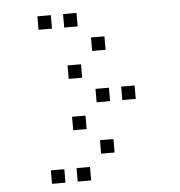

<svg xmlns="http://www.w3.org/2000/svg" viewBox="-49 -723 698 745"><g transform="rotate(-5 300.0 -350.0)"><path d="M124.8 -676.2Q123.8 -676.2 123.8 -676.2Q123.8 -676.2 123.8 -675.2V-624.8Q123.8 -623.8 123.8 -623.8Q123.8 -623.8 124.8 -623.8H175.2Q176.2 -623.8 176.2 -623.8Q176.2 -623.8 176.2 -624.8V-675.2Q176.2 -676.2 176.2 -676.2Q176.2 -676.2 175.2 -676.2ZM224.8 -676.2Q223.8 -676.2 223.8 -676.2Q223.8 -676.2 223.8 -675.2V-624.8Q223.8 -623.8 223.8 -623.8Q223.8 -623.8 224.8 -623.8H275.2Q276.2 -623.8 276.2 -623.8Q276.2 -623.8 276.2 -624.8V-675.2Q276.2 -676.2 276.2 -676.2Q276.2 -676.2 275.2 -676.2ZM324.8 -576.2Q323.8 -576.2 323.8 -576.2Q323.8 -576.2 323.8 -575.2V-524.8Q323.8 -523.8 323.8 -523.8Q323.8 -523.8 324.8 -523.8H375.2Q376.2 -523.8 376.2 -523.8Q376.2 -523.8 376.2 -524.8V-575.2Q376.2 -576.2 376.2 -576.2Q376.2 -576.2 375.2 -576.2ZM224.8 -476.2Q223.8 -476.2 223.8 -476.2Q223.8 -476.2 223.8 -475.2V-424.8Q223.8 -423.8 223.8 -423.8Q223.8 -423.8 224.8 -423.8H275.2Q276.2 -423.8 276.2 -423.8Q276.2 -423.8 276.2 -424.8V-475.2Q276.2 -476.2 276.2 -476.2Q276.2 -476.2 275.2 -476.2ZM324.8 -376.2Q323.8 -376.2 323.8 -376.2Q323.8 -376.2 323.8 -375.2V-324.8Q323.8 -323.8 323.8 -323.8Q323.8 -323.8 324.8 -323.8H375.2Q376.2 -323.8 376.2 -323.8Q376.2 -323.8 376.2 -324.8V-375.2Q376.2 -376.2 376.2 -376.2Q376.2 -376.2 375.2 -376.2ZM424.8 -376.2Q423.8 -376.2 423.8 -376.2Q423.8 -376.2 423.8 -375.2V-324.8Q423.8 -323.8 423.8 -323.8Q423.8 -323.8 424.8 -323.8H475.2Q476.2 -323.8 476.2 -323.8Q476.2 -323.8 476.2 -324.8V-375.2Q476.2 -376.2 476.2 -376.2Q476.2 -376.2 475.2 -376.2ZM224.8 -276.2Q223.8 -276.2 223.8 -276.2Q223.8 -276.2 223.8 -275.2V-224.8Q223.8 -223.8 223.8 -223.8Q223.8 -223.8 224.8 -223.8H275.2Q276.2 -223.8 276.2 -223.8Q276.2 -223.8 276.2 -224.8V-275.2Q276.2 -276.2 276.2 -276.2Q276.2 -276.2 275.2 -276.2ZM324.8 -176.2Q323.8 -176.2 323.8 -176.2Q323.8 -176.2 323.8 -175.2V-124.8Q323.8 -123.8 323.8 -123.8Q323.8 -123.8 324.8 -123.8H375.2Q376.2 -123.8 376.2 -123.8Q376.2 -123.8 376.2 -124.8V-175.2Q376.2 -176.2 376.2 -176.2Q376.2 -176.2 375.2 -176.2ZM124.8 -76.2Q123.8 -76.2 123.8 -76.2Q123.8 -76.2 123.8 -75.2V-24.8Q123.8 -23.8 123.8 -23.8Q123.8 -23.8 124.8 -23.8H175.2Q176.2 -23.8 176.2 -23.8Q176.2 -23.8 176.2 -24.8V-75.2Q176.2 -76.2 176.2 -76.2Q176.2 -76.2 175.2 -76.2ZM224.8 -76.2Q223.8 -76.2 223.8 -76.2Q223.8 -76.2 223.8 -75.2V-24.8Q223.8 -23.8 223.8 -23.8Q223.8 -23.8 224.8 -23.8H275.2Q276.2 -23.8 276.2 -23.8Q276.2 -23.8 276.2 -24.8V-75.2Q276.2 -76.2 276.2 -76.2Q276.2 -76.2 275.2 -76.2Z"/></g></svg>

Font: Doto Black
Style: Regular
Weight: 900
Monospace: yes
Version: Version 1.000